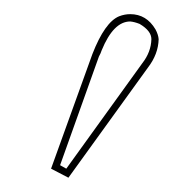

<svg xmlns="http://www.w3.org/2000/svg" viewBox="-20 -788 262 270"><path d="M163.1 -768.1Q186 -768.1 198.7 -746.6Q202.6 -739.3 203.1 -732.9Q202.6 -711.9 188 -692.9L76.2 -538.1L51.8 -550.8L109.9 -711.9Q127.4 -756.8 147.5 -765.1Q155.3 -768.1 163.1 -768.1ZM163.1 -757.8Q139.6 -757.8 123 -717.3Q121.6 -712.9 119.1 -708.5L64.5 -555.7L73.2 -550.8L180.2 -699.2Q192.4 -714.8 192.9 -732.9Q192.9 -744.6 176.3 -754.4Q168.9 -757.3 163.1 -757.8Z"/></svg>

Font: Linux Biolinum Outline O
Style: Bold
Weight: 700
Designer: Philipp H. Poll
Foundry: Philipp H. Poll
Version: Version 0.9.2